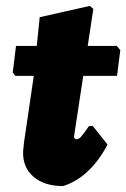

<svg xmlns="http://www.w3.org/2000/svg" viewBox="-20 -618 426 648"><path d="M193 10Q129 10 92.5 -22Q56 -54 58 -107L61 -137L93 -355L94 -362H32L23 -373L34 -463H104L114 -560L283 -598L295 -588L276 -463H374L386 -449L375 -362H261L231 -165L230 -157Q230 -148 239 -148Q245 -148 252 -155Q259 -162 280 -192L293 -193L343 -130Q284 -19 193 10Z"/></svg>

Font: Alegreya Sans Black
Style: Italic
Weight: 900
Italic angle: -7°
Designer: Juan Pablo del Peral
Foundry: Huerta Tipografica
Version: Version 2.007